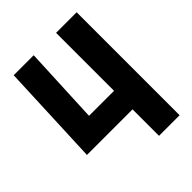

<svg xmlns="http://www.w3.org/2000/svg" viewBox="-199 -811 923 923"><g transform="rotate(-45 262.5 -350.0)"><path d="M31 -180 53 -700H189L171 -306H341V-700H481V0H341V-180Z"/></g></svg>

Font: Tektur SemiCondensed SemiBold
Style: Regular
Weight: 600
Width: 4
Designer: Adam Jagosz
Foundry: Adam Jagosz
Version: Version 1.005;gftools[0.9.30]